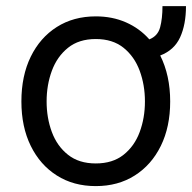

<svg xmlns="http://www.w3.org/2000/svg" viewBox="-20 -607 638 638"><path d="M519.9 -586.6H598Q598 -525.6 578.5 -483Q558.9 -440.3 512.4 -422.6Q545.5 -356.5 545.5 -269.9Q545.5 -185.4 514.4 -122.2Q483.3 -58.9 427.7 -23.8Q372.2 11.4 298.3 11.4Q224.4 11.4 168.9 -23.8Q113.3 -58.9 82.2 -122.2Q51.1 -185.4 51.1 -269.9Q51.1 -355.1 82.2 -418.7Q113.3 -482.2 168.9 -517.4Q224.4 -552.6 298.3 -552.6Q353.3 -552.6 398.6 -532.7Q443.9 -512.8 476.2 -476.2Q504.3 -487.2 512.1 -516.3Q519.9 -545.5 519.9 -586.6ZM298.3 -63.9Q354.4 -63.9 390.6 -92.7Q426.8 -121.4 444.2 -168.3Q461.6 -215.2 461.6 -269.9Q461.6 -324.6 444.2 -371.8Q426.8 -419 390.6 -448.2Q354.4 -477.3 298.3 -477.3Q242.2 -477.3 206 -448.2Q169.7 -419 152.3 -371.8Q134.9 -324.6 134.9 -269.9Q134.9 -215.2 152.3 -168.3Q169.7 -121.4 206 -92.7Q242.2 -63.9 298.3 -63.9Z"/></svg>

Font: Inter Zeller
Style: Regular
Weight: 400
Designer: Rasmus Andersson; Joe Bland
Foundry: zeller
Version: Version 3.015;git-dec3a8cb1